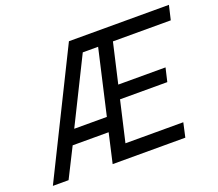

<svg xmlns="http://www.w3.org/2000/svg" viewBox="-116 -859 1164 1023"><g transform="rotate(-20 465.5 -347.5)"><path d="M397 -167H193L109 0H20L364 -695H931L912 -614H584L532 -388H800L782 -311H514L461 -81H789L771 0H359ZM231 -247H416L500 -614H413Z"/></g></svg>

Font: Panefresco 500wt
Style: Italic
Weight: 700
Foundry: Campivisivi & Chank Co
Version: Version 1.000